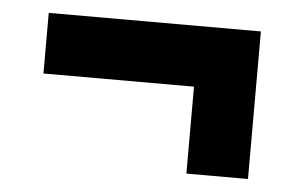

<svg xmlns="http://www.w3.org/2000/svg" viewBox="-34 -458 597 385"><g transform="rotate(5 265.0 -265.5)"><path d="M353 -117V-292H50V-414H477V-117Z"/></g></svg>

Font: Noto Sans Mono Condensed Black
Style: Regular
Weight: 900
Width: 3
Designer: Monotype Design Team
Foundry: Monotype Imaging Inc.
Version: Version 2.014